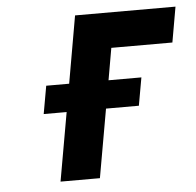

<svg xmlns="http://www.w3.org/2000/svg" viewBox="-44 -572 631 617"><g transform="rotate(-5 272.0 -264.0)"><path d="M399 -221 415 -311H309L327 -414H524L544 -528H220L182 -311H108L92 -221H166L127 0H254L293 -221Z"/></g></svg>

Font: Asimov
Style: NarIt
Weight: 500
Designer: Google
Version: Version 2.000980; 2014